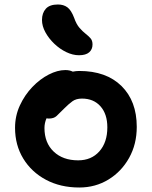

<svg xmlns="http://www.w3.org/2000/svg" viewBox="-20 -823 675 855"><path d="M333 12Q249 12 184.5 -22.5Q120 -57 83.5 -117Q47 -177 47 -254Q47 -307 68.5 -353.5Q90 -400 124 -435.5Q158 -471 197 -491Q236 -511 271 -511Q290 -511 304 -504Q319 -507 333 -507Q453 -507 521 -440Q589 -373 589 -258Q589 -181 555 -120Q521 -59 463 -23.5Q405 12 333 12ZM178 -253Q178 -187 219 -148Q260 -109 328 -109Q387 -109 422.5 -149Q458 -189 458 -256Q458 -315 427.5 -349.5Q397 -384 345 -384Q319 -384 302.5 -372Q286 -360 266 -340Q244 -318 232 -306.5Q220 -295 197 -295Q192 -295 187 -296Q178 -275 178 -253ZM332 -577Q304 -577 275 -591Q246 -605 221.5 -628.5Q197 -652 182 -679.5Q167 -707 167 -734Q167 -765 184 -784Q201 -803 238 -803Q263 -803 280 -790.5Q297 -778 310 -744Q320 -715 334 -699Q348 -683 361.5 -672.5Q375 -662 383.5 -652Q392 -642 392 -625Q392 -603 377 -590Q362 -577 332 -577Z"/></svg>

Font: Shantell Sans Normal
Style: Regular
Weight: 600
Designer: Stephen Nixon, Anya Danilova, Shantell Martin
Foundry: Arrow Type
Version: Version 1.009;[a7da0bfa3]